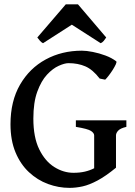

<svg xmlns="http://www.w3.org/2000/svg" viewBox="-20 -868 635 902"><path d="M306.6 14.6Q254.9 14.6 205.3 -3.7Q155.8 -22 116 -59.1Q76.2 -96.2 52.7 -152.6Q29.3 -209 29.3 -284.2Q29.3 -392.6 74 -470Q118.7 -547.4 194.6 -588.6Q270.5 -629.9 364.7 -629.9Q386.2 -629.9 416 -624Q445.8 -618.2 475.3 -607.2Q504.9 -596.2 525.9 -580.1Q529.3 -577.6 524.2 -566.2Q519 -554.7 509.8 -540Q500.5 -525.4 490.5 -512.5Q480.5 -499.5 474.1 -493.7L448.2 -499Q416 -541 381.1 -556.2Q346.2 -571.3 301.8 -571.3Q283.7 -571.3 255.9 -558.8Q228 -546.4 200.9 -517.3Q173.8 -488.3 155.3 -437.7Q136.7 -387.2 136.7 -311Q136.7 -222.7 164.3 -166.5Q191.9 -110.4 235.1 -83.3Q278.3 -56.2 325.2 -56.2Q355 -56.2 378.9 -61.8Q402.8 -67.4 422.4 -77.6V-231.9Q422.4 -242.7 407.7 -252.7Q393.1 -262.7 336.4 -272V-302.7H573.7V-272Q545.9 -265.6 535.4 -254.4Q524.9 -243.2 524.9 -231.9V-80.1Q476.6 -40.5 438.2 -20Q399.9 0.5 368.2 7.6Q336.4 14.6 306.6 14.6ZM182.1 -665Q174.3 -668.9 168.2 -675.8Q162.1 -682.6 155.3 -691.9L289.1 -847.7H346.2L479 -691.9Q473.1 -682.6 467.3 -675.8Q461.4 -668.9 453.1 -665L317.4 -752Z"/></svg>

Font: David Libre Medium
Style: Regular
Weight: 500
Designer: Ismar David, J. Victor Gaultney, Annie Olsen and Meir Sadan
Foundry: Monotype Imaging Inc. & SIL International
Version: Version 1.100; ttfautohint (v1.8.4.7-5d5b)